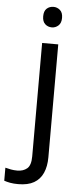

<svg xmlns="http://www.w3.org/2000/svg" viewBox="-119 -770 440 1044"><g transform="rotate(5 101.5 -248.5)"><path d="M22 240Q-3 240 -22 236.5Q-41 233 -55 228V157Q-40 161 -24 164Q-8 167 11 167Q43 167 64 149.5Q85 132 85 83V-536H173V80Q173 130 157 166Q141 202 108 221Q75 240 22 240ZM78 -681Q78 -710 93 -723.5Q108 -737 130 -737Q150 -737 165.5 -723.5Q181 -710 181 -681Q181 -653 165.5 -639Q150 -625 130 -625Q108 -625 93 -639Q78 -653 78 -681Z"/></g></svg>

Font: bangla15
Style: Regular
Weight: 400
Designer: Jelle Bosma - Monotype Design Team
Foundry: Monotype Imaging Inc.
Version: Version 2.006